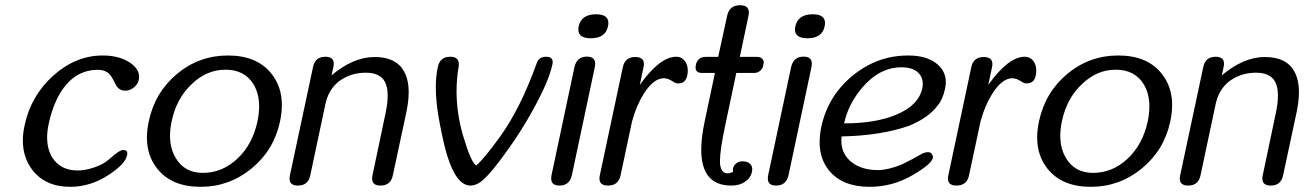

<svg xmlns="http://www.w3.org/2000/svg" viewBox="-20 -721 5067 746"><path d="M405.3 -43.5Q333 4.9 252.9 4.9Q154.8 4.9 104 -63Q68.8 -110.4 68.8 -174.8Q68.8 -203.1 75.7 -234.4Q100.1 -349.1 187 -427.2Q274.4 -505.4 378.9 -505.4Q443.8 -505.4 485.8 -477.1Q520.5 -453.1 520.5 -422.4Q520.5 -416.5 519 -410.2Q515.1 -393.1 500 -380.9Q484.4 -368.7 466.8 -368.7Q443.4 -368.7 431.2 -389.2Q416.5 -418.9 411.1 -425.8Q394.5 -449.7 360.4 -449.7Q303.2 -449.7 260.7 -415Q224.6 -385.3 199.7 -333Q179.7 -290.5 168.9 -238.3Q163.1 -210.9 163.1 -186.5Q163.1 -142.1 183.1 -108.9Q215.3 -58.6 282.2 -58.6Q311 -58.6 345.7 -70.3Q379.9 -82 398.9 -98.1Q410.6 -108.4 425.8 -120.6Q448.2 -138.2 457 -138.2L468.8 -136.7Q474.6 -133.3 474.6 -124.5Q474.6 -121.1 473.6 -117.2Q466.8 -84.5 405.3 -43.5Z M902.8 -105Q961.4 -160.2 980.5 -250Q986.8 -280.8 986.8 -307.6Q986.8 -357.9 964.4 -394.5Q929.7 -450.2 856 -450.2Q782.7 -450.2 724.6 -394Q665.5 -338.4 647 -250Q640.6 -219.7 640.6 -193.4Q640.6 -143.6 663.1 -106.4Q697.3 -49.3 768.1 -49.3Q843.8 -49.3 902.8 -105ZM1035.6 -433.6Q1075.2 -383.3 1075.2 -313Q1075.2 -282.7 1067.9 -248.5Q1044.4 -138.2 957.5 -66.4Q870.6 4.9 759.3 4.9Q646.5 4.9 590.3 -66.4Q550.8 -116.7 550.8 -186.5Q550.8 -216.8 558.1 -250Q582 -362.3 668 -434.1Q753.9 -505.4 866.2 -505.4Q979.5 -505.4 1035.6 -433.6Z M1549.8 -443.8Q1567.9 -411.6 1567.9 -362.3Q1567.9 -325.7 1557.6 -278.8L1506.3 -39.6Q1498 0 1458.5 0Q1425.8 0 1425.8 -26.9Q1425.8 -32.7 1427.2 -39.6L1477.5 -278.8Q1486.3 -319.3 1486.3 -349.6Q1486.3 -383.3 1475.1 -403.8Q1456.1 -438.5 1401.4 -438.5Q1353.5 -438.5 1314.5 -416.5Q1260.7 -386.2 1245.1 -320.3L1185.5 -39.6Q1177.2 0 1137.7 0Q1105 0 1105 -26.9Q1105 -32.7 1106.4 -39.6L1196.3 -460.9Q1204.6 -500.5 1244.1 -500.5Q1276.9 -500.5 1276.9 -473.6Q1276.9 -467.8 1275.4 -460.9L1268.1 -428.2Q1353 -499.5 1435.5 -499.5Q1519 -499.5 1549.8 -443.8Z M2126 -469.7Q2112.3 -403.8 2045.9 -285.2Q2006.8 -214.8 1959 -147.5Q1875.5 -28.8 1839.8 -9.3Q1823.2 0 1808.1 0Q1753.4 0 1717.3 -117.2Q1705.6 -153.8 1688.5 -241.2Q1673.3 -319.3 1673.3 -380.9Q1673.3 -425.3 1681.2 -460.9Q1689.5 -500.5 1729.5 -500.5Q1762.7 -500.5 1762.7 -471.7Q1762.7 -467.8 1762.2 -462.9Q1753.9 -415 1753.9 -366.2Q1753.9 -281.7 1778.8 -195.3Q1810.1 -89.4 1830.1 -78.1Q1857.9 -100.1 1922.9 -189.9Q2001.5 -298.8 2064 -471.7Q2072.3 -500.5 2101.6 -500.5Q2127.4 -500.5 2127.4 -480Q2127.4 -475.1 2126 -469.7Z M2202.1 -41Q2193.4 0 2153.8 0Q2121.6 0 2121.6 -27.3Q2121.6 -33.7 2123 -41L2211.9 -460Q2221.2 -501 2260.3 -501Q2292.5 -501 2292.5 -473.6Q2292.5 -467.3 2291 -460ZM2275.9 -572.3Q2227.1 -572.3 2227.1 -606Q2227.1 -611.8 2228.5 -618.7Q2238.8 -665.5 2295.9 -665.5Q2343.8 -665.5 2343.8 -631.8Q2343.8 -626 2342.3 -618.7Q2332.5 -572.3 2275.9 -572.3Z M2644 -479.5Q2652.3 -465.3 2652.3 -447.3Q2652.3 -438 2650.4 -428.2Q2647.5 -414.6 2640.6 -406.7Q2631.3 -397 2616.2 -397L2608.4 -397.5Q2604 -397.9 2595.2 -403.8Q2586.4 -409.7 2576.7 -413.6Q2566.4 -417 2559.6 -417Q2519 -417 2480.5 -355.5Q2452.6 -310.5 2436.5 -251.5L2436 -250.5L2391.1 -39.6Q2382.8 0 2342.3 0Q2309.1 0 2309.1 -27.3Q2309.1 -32.7 2310.5 -39.6L2399.9 -460Q2408.2 -499.5 2448.2 -499.5Q2481.9 -499.5 2481.9 -472.2Q2481.9 -466.8 2480.5 -460L2465.8 -391.1Q2543.9 -500.5 2607.4 -500.5Q2630.9 -500.5 2644 -479.5Z M2895 -83.5Q2902.8 -75.7 2902.8 -63.5Q2902.8 -59.1 2901.9 -54.2Q2896.5 -29.3 2874.5 -14.6Q2853.5 0 2821.3 0Q2704.6 0 2704.6 -139.6Q2704.6 -187 2718.3 -251L2757.8 -437.5H2708.5Q2682.6 -437.5 2682.6 -458.5Q2682.6 -463.4 2683.6 -468.8Q2690.4 -500 2722.2 -500H2770.5L2805.2 -659.7Q2814 -700.7 2855.5 -700.7Q2889.6 -700.7 2889.6 -672.9Q2889.6 -667 2888.2 -659.7L2854.5 -500H2922.4Q2938.5 -500 2945.3 -487.3L2947.8 -481.4V-480.5L2944.3 -460Q2932.6 -437.5 2908.7 -437.5H2840.8L2798.3 -236.3Q2777.3 -138.2 2777.3 -95.2Q2777.3 -84 2778.8 -76.7Q2784.7 -47.4 2806.6 -47.4Q2815.4 -47.4 2827.6 -52.7Q2828.1 -57.1 2828.1 -60.1Q2828.1 -63 2827.6 -64.9Q2830.6 -78.6 2840.8 -86.4Q2850.6 -94.2 2864.7 -94.2Q2885.3 -94.2 2895 -83.5Z M3043.9 -41Q3035.2 0 2995.6 0Q2963.4 0 2963.4 -27.3Q2963.4 -33.7 2964.8 -41L3053.7 -460Q3063 -501 3102.1 -501Q3134.3 -501 3134.3 -473.6Q3134.3 -467.3 3132.8 -460ZM3117.7 -572.3Q3068.8 -572.3 3068.8 -606Q3068.8 -611.8 3070.3 -618.7Q3080.6 -665.5 3137.7 -665.5Q3185.5 -665.5 3185.5 -631.8Q3185.5 -626 3184.1 -618.7Q3174.3 -572.3 3117.7 -572.3Z M3460 -274.4Q3548.8 -310.5 3563.5 -377.9Q3565.4 -387.2 3565.4 -395.5Q3565.4 -420.4 3549.3 -437Q3527.8 -459.5 3482.9 -459.5Q3397 -459.5 3330.1 -380.4Q3275.9 -316.9 3259.8 -241.7Q3380.9 -241.7 3460 -274.4ZM3564.9 -125Q3576.7 -129.9 3585 -129.9Q3600.1 -129.9 3604.5 -114.3Q3605 -112.8 3605 -110.8Q3605 -109.4 3604.5 -107.4Q3599.1 -83 3524.4 -39.6Q3447.3 4.9 3358.9 4.9Q3252.9 4.9 3200.7 -59.1Q3164.6 -104 3164.6 -168.5Q3164.6 -196.3 3170.9 -227.1Q3196.3 -347.7 3292.5 -426.8Q3388.2 -505.4 3508.8 -505.4Q3584.5 -505.4 3624 -469.7Q3654.8 -442.4 3654.8 -401.9Q3654.8 -389.6 3651.9 -376Q3643.1 -334.5 3622.6 -310.5Q3587.9 -263.2 3511.2 -231.9Q3401.4 -193.8 3250 -190.9Q3249 -182.6 3249 -174.3Q3249 -124 3286.6 -92.8Q3326.2 -60.1 3391.6 -60.1Q3428.7 -60.1 3482.9 -81.5Q3531.2 -105 3564.9 -125Z M3998 -479.5Q4006.3 -465.3 4006.3 -447.3Q4006.3 -438 4004.4 -428.2Q4001.5 -414.6 3994.6 -406.7Q3985.4 -397 3970.2 -397L3962.4 -397.5Q3958 -397.9 3949.2 -403.8Q3940.4 -409.7 3930.7 -413.6Q3920.4 -417 3913.6 -417Q3873 -417 3834.5 -355.5Q3806.6 -310.5 3790.5 -251.5L3790 -250.5L3745.1 -39.6Q3736.8 0 3696.3 0Q3663.1 0 3663.1 -27.3Q3663.1 -32.7 3664.6 -39.6L3753.9 -460Q3762.2 -499.5 3802.2 -499.5Q3835.9 -499.5 3835.9 -472.2Q3835.9 -466.8 3834.5 -460L3819.8 -391.1Q3897.9 -500.5 3961.4 -500.5Q3984.9 -500.5 3998 -479.5Z M4361.8 -105Q4420.4 -160.2 4439.5 -250Q4445.8 -280.8 4445.8 -307.6Q4445.8 -357.9 4423.3 -394.5Q4388.7 -450.2 4314.9 -450.2Q4241.7 -450.2 4183.6 -394Q4124.5 -338.4 4106 -250Q4099.6 -219.7 4099.6 -193.4Q4099.6 -143.6 4122.1 -106.4Q4156.2 -49.3 4227.1 -49.3Q4302.7 -49.3 4361.8 -105ZM4494.6 -433.6Q4534.2 -383.3 4534.2 -313Q4534.2 -282.7 4526.9 -248.5Q4503.4 -138.2 4416.5 -66.4Q4329.6 4.9 4218.3 4.9Q4105.5 4.9 4049.3 -66.4Q4009.8 -116.7 4009.8 -186.5Q4009.8 -216.8 4017.1 -250Q4041 -362.3 4127 -434.1Q4212.9 -505.4 4325.2 -505.4Q4438.5 -505.4 4494.6 -433.6Z M5008.8 -443.8Q5026.9 -411.6 5026.9 -362.3Q5026.9 -325.7 5016.6 -278.8L4965.3 -39.6Q4957 0 4917.5 0Q4884.8 0 4884.8 -26.9Q4884.8 -32.7 4886.2 -39.6L4936.5 -278.8Q4945.3 -319.3 4945.3 -349.6Q4945.3 -383.3 4934.1 -403.8Q4915 -438.5 4860.4 -438.5Q4812.5 -438.5 4773.4 -416.5Q4719.7 -386.2 4704.1 -320.3L4644.5 -39.6Q4636.2 0 4596.7 0Q4564 0 4564 -26.9Q4564 -32.7 4565.4 -39.6L4655.3 -460.9Q4663.6 -500.5 4703.1 -500.5Q4735.8 -500.5 4735.8 -473.6Q4735.8 -467.8 4734.4 -460.9L4727.1 -428.2Q4812 -499.5 4894.5 -499.5Q4978 -499.5 5008.8 -443.8Z"/></svg>

Font: inglobal
Style: Italic
Weight: 400
Italic angle: -12°
Designer: Andrey Kochetov, Denis Davydov, Evgeny Yurtaev
Foundry: inglobal
Version: Version 1.00 September 25, 2014, initial release